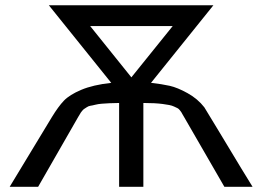

<svg xmlns="http://www.w3.org/2000/svg" viewBox="-20 -715 1007 735"><path d="M17.1 0 178.2 -266.1Q203.1 -307.1 224.6 -329.6Q246.1 -352.1 291 -371.1Q335.9 -390.1 405.8 -397.9L167 -694.8H796.9L558.1 -397.9Q600.1 -393.1 629.6 -386.5Q659.2 -379.9 698 -358.4Q736.8 -336.9 762.2 -304.2Q766.1 -298.3 812 -222.2Q857.9 -146 901.9 -73.2L946.8 0H838.9L684.1 -268.1Q683.1 -269 679.4 -276.1Q675.8 -283.2 674.3 -285.2Q672.9 -287.1 668.5 -293Q664.1 -298.8 659.4 -301Q654.8 -303.2 646.5 -307.1Q638.2 -311 627.7 -313Q617.2 -314.9 603 -316.9Q588.9 -318.8 570.3 -319.8Q551.8 -320.8 528.8 -320.8V0H436V-320.8Q416 -320.8 398.9 -319.8Q381.8 -318.8 368.9 -317.9Q356 -316.9 344.5 -314Q333 -311 325.9 -310.1Q318.8 -309.1 312 -304.4Q305.2 -299.8 302 -297.9Q298.8 -295.9 294.4 -290.5Q290 -285.2 289.1 -283.7Q288.1 -282.2 284.4 -275.6Q280.8 -269 279.8 -268.1L126 0ZM325.2 -615.2 482.9 -418.9 641.1 -615.2Z"/></svg>

Font: CMU Bright
Style: SemiBold
Weight: 600
Version: Version 0.7.0